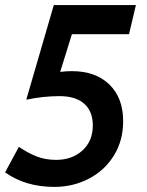

<svg xmlns="http://www.w3.org/2000/svg" viewBox="-47 -720 575 753"><path d="M235 -586 189 -438Q211 -441 235 -441Q328 -441 382 -388.5Q436 -336 436 -245Q436 -169 400 -110.5Q364 -52 302 -19.5Q240 13 166 13Q53 13 -27 -44L27 -144Q64 -119 98 -106Q132 -93 173 -93Q236 -93 276.5 -130Q317 -167 317 -228Q317 -283 283.5 -313Q250 -343 186 -343Q123 -343 56 -329L164 -700H486L459 -586Z"/></svg>

Font: Cabin SemiBold
Style: Italic
Weight: 600
Italic angle: -7°
Designer: Pablo Impallari
Foundry: Pablo Impallari. http://www.impallari.com Igino Marini. http://www.ikern.com
Version: Version 2.200